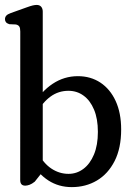

<svg xmlns="http://www.w3.org/2000/svg" viewBox="-23 -756 540 786"><path d="M152 -708.4V-53.5L119.2 -12.2Q107.5 -2.9 97.6 0.6Q87.7 4 80.4 4Q69.9 4 64.8 -1.7Q59.7 -7.4 59.7 -19.4L60 -626.8Q60 -641.5 55.9 -647.5Q51.9 -653.6 42.2 -655.8L14.9 -657Q5.3 -660.2 1.4 -665.2Q-2.6 -670.2 -2.6 -677.6Q-2.6 -685.8 2.6 -691.8Q7.8 -697.8 21.2 -702.6L85.5 -725.6Q102 -731.6 111 -733.7Q119.9 -735.8 127.3 -735.8Q139.2 -735.8 145.6 -728.4Q152 -720.9 152 -708.4ZM128.7 -295.2 113 -326.5Q145.8 -381.9 192.8 -413.1Q239.8 -444.2 295.7 -444.2Q348.1 -444.2 388.1 -417.8Q428 -391.3 450.5 -342.5Q473 -293.6 473 -226Q473 -149.4 446.2 -96.7Q419.3 -44 373.7 -17Q328 10 270.9 10Q217.3 10 175.3 -17.1Q133.2 -44.2 108.4 -90.4L132.7 -130.5Q155 -87.1 187.6 -65.7Q220.1 -44.3 257.5 -44.3Q291.2 -44.3 318.3 -64.6Q345.5 -84.8 361.6 -123.3Q377.7 -161.8 377.7 -216.1Q377.7 -270 361.9 -307.4Q346.2 -344.8 319.1 -364.5Q292.1 -384.3 257.2 -384.3Q216.5 -384.3 184.2 -360.9Q151.9 -337.6 128.7 -295.2Z"/></svg>

Font: Fraunces 144pt S100 Black
Style: Regular
Weight: 900
Version: Version 1.000